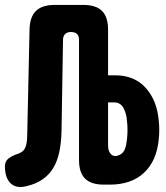

<svg xmlns="http://www.w3.org/2000/svg" viewBox="-55 -750 675 780"><path d="M201 -588 195 -220Q194 -171 186 -133Q178 -95 161 -67Q144 -39 117.5 -21Q91 -3 54 6Q12 17 -11.5 -5Q-35 -27 -35 -75Q-35 -95 -20 -106.5Q-5 -118 20 -126Q33 -131 40 -138.5Q47 -146 50.5 -158Q54 -170 55 -185.5Q56 -201 56 -220L65 -630Q66 -681 91 -705.5Q116 -730 167 -730H284Q335 -730 359.5 -705.5Q384 -681 384 -630V-444H413Q491 -444 537 -393Q583 -342 590 -259Q592 -241 592 -222Q592 -203 590 -185Q582 -97 530.5 -48.5Q479 0 391 0H366Q315 0 290.5 -24.5Q266 -49 266 -100V-588Q266 -604 258 -612Q249 -620 233 -620Q218 -620 210 -612Q201 -604 201 -588ZM384 -160Q384 -134 397 -122.5Q410 -111 429 -120L433 -122Q447 -129 453 -146Q459 -163 461 -186Q463 -203 463 -221.5Q463 -240 461 -257Q459 -289 446.5 -311.5Q434 -334 409 -334H384Z"/></svg>

Font: Maple Mono ExtraBold
Style: Regular
Weight: 800
Monospace: yes
Designer: subframe7536
Version: Version 7.000